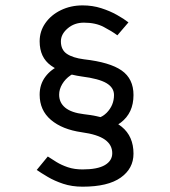

<svg xmlns="http://www.w3.org/2000/svg" viewBox="-20 -695 640 723"><path d="M291 8V-57Q347.2 -57 374.9 -73.3Q402.7 -89.7 402.7 -118Q402.7 -149.5 375.1 -169.2Q347.5 -188.8 287.7 -197L296 -265Q393.8 -254 438.2 -217.8Q482.7 -181.7 482.7 -116.3Q482.7 -60.3 434.6 -26.2Q386.5 8 291 8ZM291 -466.3 289.3 -424.7Q265.2 -424.7 245.6 -411.3Q226 -398 214.3 -378.3Q202.7 -358.7 202.7 -338.5Q202.7 -308.3 225.8 -289.4Q249 -270.5 296 -265L287.7 -197Q214.2 -207.5 171.8 -243.6Q129.3 -279.7 129.3 -338.5Q129.3 -377.3 150.8 -406Q172.2 -434.7 209.2 -450.5Q246.2 -466.3 291 -466.3ZM118.3 -55 160 -105.7Q174.3 -96 192.8 -84.8Q211.2 -73.5 235.6 -65.2Q260 -57 291 -57V8Q250.7 8 217.8 -3Q184.8 -14 159.6 -29Q134.3 -44 118.3 -55ZM291 -197 297.7 -242Q353.8 -242 381.6 -270.2Q409.3 -298.5 409.3 -337.2Q409.3 -365 380.9 -381.9Q352.5 -398.8 287.7 -407L296 -471.7Q393.8 -460.7 438.2 -429.5Q482.7 -398.3 482.7 -337.2Q482.7 -269.5 434.6 -233.2Q386.5 -197 291 -197ZM291 -674.7 296 -609.7Q259.8 -609.7 234.6 -587.9Q209.3 -566.2 209.3 -539.3Q209.3 -507.5 231.7 -492.3Q254 -477.2 296 -471.7L287.7 -407Q214.2 -417.5 171.8 -448.2Q129.3 -478.8 129.3 -539.3Q129.3 -577.3 150.8 -608Q172.2 -638.7 209.2 -656.7Q246.2 -674.7 291 -674.7ZM422 -562Q401.7 -577.2 370.8 -593.4Q340 -609.7 296 -609.7L291 -674.7Q328.2 -674.7 361.1 -664.2Q394 -653.7 420.4 -638.8Q446.8 -624 463.7 -610.7Z"/></svg>

Font: Epunda Slab Light
Style: Regular
Weight: 300
Designer: Simon Atzbach
Foundry: typofactur
Version: Version 1.102